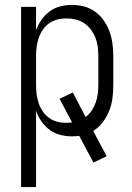

<svg xmlns="http://www.w3.org/2000/svg" viewBox="-20 -548 540 783"><path d="M66 215V-520H127V-424Q135 -447 149 -467Q163 -487 182.5 -501.5Q202 -516 225.5 -522Q249 -528 273 -528Q299 -528 323.5 -521.5Q348 -515 368.5 -500Q389 -485 403.5 -464Q418 -443 426.5 -419.5Q435 -396 438.5 -370.5Q442 -345 442 -320V-200Q442 -173 438.5 -146.5Q435 -120 425 -95.5Q415 -71 399 -49.5Q383 -28 360 -14L415 89L361 115L303 6Q296 7 288.5 7.5Q281 8 273 8Q249 8 225.5 2Q202 -4 182.5 -18.5Q163 -33 149 -53Q135 -73 127 -96V215ZM251 -47Q257 -47 262.5 -47.5Q268 -48 274 -49L223 -145L277 -171L329 -71Q344 -82 354 -97Q364 -112 370 -129Q376 -146 378.5 -164Q381 -182 381 -200V-320Q381 -339 378.5 -358Q376 -377 369 -394.5Q362 -412 350.5 -427.5Q339 -443 323 -453.5Q307 -464 288.5 -468.5Q270 -473 251 -473Q232 -473 214 -468.5Q196 -464 180.5 -453Q165 -442 154.5 -426.5Q144 -411 138 -393.5Q132 -376 129.5 -357.5Q127 -339 127 -320V-200Q127 -181 129.5 -162.5Q132 -144 138 -126.5Q144 -109 154.5 -93.5Q165 -78 180.5 -67Q196 -56 214 -51.5Q232 -47 251 -47Z"/></svg>

Font: Iosevka SS18 Light
Style: Regular
Weight: 300
Monospace: yes
Designer: Belleve Invis
Foundry: Belleve Invis
Version: Version 25.1.1; ttfautohint (v1.8.4)